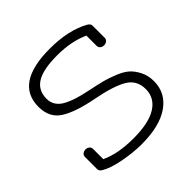

<svg xmlns="http://www.w3.org/2000/svg" viewBox="-166 -759 909 909"><g transform="rotate(-45 289.0 -304.0)"><path d="M102 -138V-69Q169 -37 272 -37Q375 -37 427 -69.5Q479 -102 479 -161.5Q479 -221 430 -250Q381 -279 274 -299.5Q167 -320 113.5 -354Q60 -388 60 -461Q60 -618 293 -618Q417 -618 498 -573Q513 -564 513 -552V-470Q513 -460 505 -453.5Q497 -447 486 -447Q475 -447 467 -453.5Q459 -460 459 -470V-539Q390 -571 295.5 -571Q201 -571 157.5 -544Q114 -517 114 -461Q114 -408 170 -382Q208 -363 272.5 -349.5Q337 -336 364 -329Q391 -322 427 -307.5Q463 -293 483 -275Q503 -257 518 -227.5Q533 -198 533 -160Q533 -82 467.5 -36Q402 10 280 10Q224 10 159 -2.5Q94 -15 61 -36Q48 -44 48 -56V-138Q48 -148 56 -154.5Q64 -161 75 -161Q86 -161 94 -154.5Q102 -148 102 -138Z"/></g></svg>

Font: Flamenco
Style: Regular
Weight: 400
Designer: Luciano Vergara
Foundry: Luciano Vergara
Version: Version 1.002